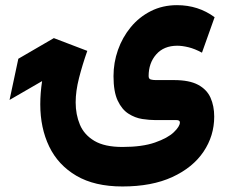

<svg xmlns="http://www.w3.org/2000/svg" viewBox="-20 -459 862 726"><path d="M442.9 246.1Q337.9 246.1 268.8 205.6Q199.7 165 166 95Q132.3 24.9 132.3 -64.5Q132.3 -106.9 139.2 -152.3L16.1 -81.1L49.3 -236.8L183.6 -314.9L310.1 -266.6Q291.5 -213.9 278.8 -164.1Q266.1 -114.3 266.1 -71.8Q266.1 -25.9 282.2 12.5Q298.3 50.8 336.9 73.7Q375.5 96.7 442.9 96.7Q518.1 96.7 566.2 79.8Q614.3 63 637.2 41Q660.2 19 660.2 3.9Q660.2 -4.9 647.5 -4.9H568.4Q545.4 -4.9 518.1 -9Q490.7 -13.2 465.8 -29.1Q440.9 -44.9 425 -78.6Q409.2 -112.3 409.2 -170.9Q409.2 -222.2 426 -270Q442.9 -317.9 474.4 -356.2Q505.9 -394.5 550.3 -417Q594.7 -439.5 649.4 -439.5Q729.5 -439.5 791.5 -394L743.7 -259.8Q716.8 -274.4 692.9 -280.3Q668.9 -286.1 650.4 -286.1Q599.6 -286.1 570.8 -253.4Q542 -220.7 542 -171.4Q542 -160.6 550.3 -158.4Q558.6 -156.2 568.4 -156.2H637.7Q695.8 -156.2 729 -138.4Q762.2 -120.6 776.1 -89.4Q790 -58.1 790 -18.1Q790 54.7 749.5 114.7Q709 174.8 631.6 210.4Q554.2 246.1 442.9 246.1Z"/></svg>

Font: Vazirmatn UI FD Black
Style: Regular
Weight: 900
Designer: Saber Rastikerdar
Foundry: Saber Rastikerdar
Version: Version 33.003